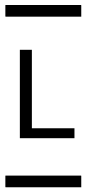

<svg xmlns="http://www.w3.org/2000/svg" viewBox="-20 -725 353 788"><path d="M2.4 -704.6Q2.4 -704.6 8.3 -704.6H23.4H80.1H241.7H291H306.2Q306.2 -704.6 313 -704.6Q313.5 -704.1 313.5 -702.1V-693.8V-666V-659.2Q313.5 -659.2 313.5 -656.7Q313.5 -656.7 308.1 -656.7H293.9H237.8H75.2H24.9H9.8Q9.8 -656.7 2.9 -656.7Q2 -657.2 2 -659.2V-667V-695.3V-702.1Q2 -704.1 2.4 -704.6ZM61.5 -520.5H110.8V-198.7H285.6V-157.7H61.5ZM2.4 -4.4Q2.4 -4.4 8.3 -4.4H23.4H80.1H241.7H291H306.2Q306.2 -4.4 313 -4.4Q313.5 -3.9 313.5 -2V5.9V34.2V41Q313.5 41 313.5 43.5Q313.5 43.5 308.1 43.5H293.9H237.8H75.2H24.9H9.8Q9.8 43.5 2.9 43.5Q2 43 2 41V33.2V4.9V-2Q2 -3.9 2.4 -4.4Z"/></svg>

Font: ERD_A
Style: Medium
Weight: 500
Version: Version 001.000